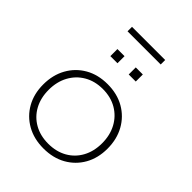

<svg xmlns="http://www.w3.org/2000/svg" viewBox="-248 -1015 1154 1154"><g transform="rotate(45 329.0 -438.0)"><path d="M328.5 8.5Q247.5 8.5 186 -26.2Q124.5 -61 90 -122Q55.5 -183 55.5 -263Q55.5 -343.5 90 -405.5Q124.5 -467.5 185.8 -502.8Q247 -538 328.5 -538Q410 -538 471.5 -502.8Q533 -467.5 567.5 -405.5Q602 -343.5 602 -263Q602 -183 567.5 -122Q533 -61 471.5 -26.2Q410 8.5 328.5 8.5ZM328.5 -32Q396.5 -32 447.8 -61Q499 -90 527.5 -142.2Q556 -194.5 556 -263Q556 -331.5 527.5 -384.2Q499 -437 447.8 -467Q396.5 -497 328.5 -497Q261 -497 209.8 -467Q158.5 -437 130 -384.2Q101.5 -331.5 101.5 -263Q101.5 -194.5 130 -142.2Q158.5 -90 209.8 -61Q261 -32 328.5 -32ZM220.5 -728.5H281V-668.5H220.5ZM376.5 -728.5H436.5V-668.5H376.5ZM470 -885V-847H188V-885Z"/></g></svg>

Font: Hepta Slab Light
Style: Regular
Weight: 300
Designer: Michael LaGattuta
Foundry: Michael LaGattuta
Version: Version 1.102